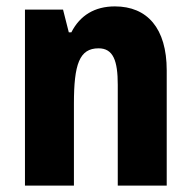

<svg xmlns="http://www.w3.org/2000/svg" viewBox="-20 -580 597 600"><path d="M339 -560C276 -560 230 -532 203 -479H195L177 -550H58V0H211V-256C211 -379 228 -429 288 -429C334 -429 348 -390 348 -315V0H501V-360C501 -492 440 -560 339 -560Z"/></svg>

Font: Noto Sans Georgian Condensed ExtraBold
Style: Regular
Weight: 800
Width: 3
Designer: Monotype Design Team, Akaki Razmadze
Foundry: Google LLC
Version: Version 2.005